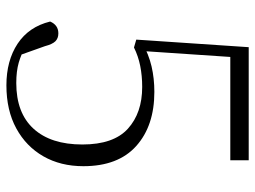

<svg xmlns="http://www.w3.org/2000/svg" viewBox="-116 -646 777 584"><g transform="rotate(90 272.0 -354.5)"><path d="M240 14Q165 14 113.5 -20Q62 -54 46 -119Q51 -131 60 -137.5Q69 -144 82 -144Q97 -144 106 -135Q115 -126 121 -103L152 -16L118 -46Q145 -31 171 -23.5Q197 -16 233 -16Q324 -16 372 -68.5Q420 -121 420 -217Q420 -312 372 -355.5Q324 -399 245 -399Q211 -399 181 -393Q151 -387 125 -374L101 -381L124 -723H468V-667H139L156 -701L135 -389L108 -398Q146 -419 182.5 -427.5Q219 -436 260 -436Q363 -436 424.5 -381Q486 -326 486 -220Q486 -151 456 -98.5Q426 -46 371 -16Q316 14 240 14Z"/></g></svg>

Font: Noto Serif SC
Style: Regular
Weight: 200
Designer: Ryoko NISHIZUKA 西塚涼子 (kana & ideographs); Frank Grießhammer (Latin, Greek & Cyrillic); Wenlong ZHANG 张文龙 (bopomofo); San
Foundry: Adobe
Version: Version 2.001;hotconv 1.1.0;makeotfexe 2.6.0